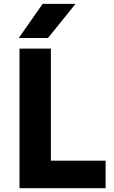

<svg xmlns="http://www.w3.org/2000/svg" viewBox="-20 -984 598 1004"><path d="M231 -785.2H78.1L203.1 -963.9H375ZM532.2 0H82V-730H246.1V-144H532.2Z"/></svg>

Font: Sora
Style: Bold
Weight: 700
Designer: Jonathan Barnbrook, Julián Moncada
Foundry: Barnbrook Fonts
Version: Version 2.000